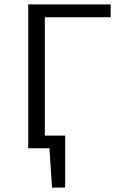

<svg xmlns="http://www.w3.org/2000/svg" viewBox="-20 -678 548 878"><path d="M109 -658H486V-599H185V-58H278V180H218L206 0H109Z"/></svg>

Font: QiushuiShotai Bright
Style: Regular
Weight: 400
Designer: Christian Thalmann (Catharsis Fonts)
Version: Version 1.250;